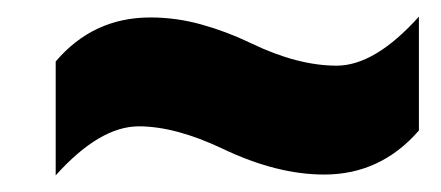

<svg xmlns="http://www.w3.org/2000/svg" viewBox="-20 -468 531 231"><path d="M248 -289Q313 -258 370 -258Q438 -258 484 -311V-448Q431 -389 385 -389Q338 -389 282 -416Q253 -430 222.5 -438.5Q192 -447 161 -447Q92 -447 47 -394V-257Q100 -316 147 -316Q191 -316 248 -289Z"/></svg>

Font: Noto Sans Display Condensed Black
Style: Italic
Weight: 900
Width: 3
Italic angle: -192°
Designer: Monotype Design Team
Foundry: Monotype Imaging Inc.
Version: Version 1.900